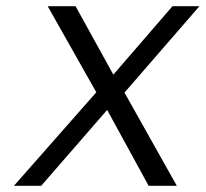

<svg xmlns="http://www.w3.org/2000/svg" viewBox="-20 -600 664 620"><path d="M25 0H113L326 -245L460 0H551L382 -301L624 -580H537L346 -359L224 -580H134L291 -302Z"/></svg>

Font: Charger Sport
Style: Obl
Weight: 400
Designer: Jasper
Foundry: Cannot Into Space Fonts
Version: Version 1.1